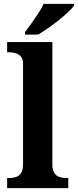

<svg xmlns="http://www.w3.org/2000/svg" viewBox="-20 -979 405 999"><path d="M17.1 0V-53H28.9Q49.6 -53 65.5 -58.9Q81.4 -64.8 90.6 -80.3Q99.9 -95.8 99.9 -123.9V-645.9Q99.9 -673 87.8 -685.8Q75.7 -698.6 59.2 -702.8Q42.8 -707 28.9 -707H17.1V-760H252.5V-123.9Q252.5 -95.8 261.7 -80.3Q271 -64.8 287.4 -58.9Q303.8 -53 323.4 -53H335.3V0ZM110.2 -812Q125.2 -831 143.5 -857Q161.9 -883 179.5 -910Q197.1 -937 207.1 -959H364.5V-949Q355.5 -936 334.4 -916Q313.2 -896 285.7 -874Q258.3 -852 230.1 -832.5Q201.9 -813 178.4 -799H110.2Z"/></svg>

Font: Noto Serif Gurmukhi
Style: Regular
Weight: 400
Designer: Vaibhav Singh and the Monotype Design Team
Foundry: Monotype Imaging Inc.
Version: Version 2.003